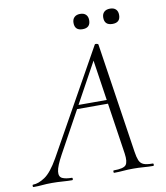

<svg xmlns="http://www.w3.org/2000/svg" viewBox="-125 -868 812 941"><g transform="rotate(-10 280.5 -398.0)"><path d="M-34 0Q-38 0 -38 -6Q-38 -12 -34 -12Q-8 -12 24.5 -33.5Q57 -55 94 -120L382 -635Q384 -639 391.5 -637.5Q399 -636 400 -633L483 -84Q487 -57 493.5 -41Q500 -25 515 -18.5Q530 -12 561 -12Q565 -12 565 -6Q565 0 561 0Q538 0 514 -2Q490 -4 462 -4Q434 -4 412.5 -2Q391 0 367 0Q364 0 364 -6Q364 -12 367 -12Q416 -12 428 -27Q440 -42 434 -84L361 -570L378 -587L129 -133Q100 -80 97 -54Q94 -28 111 -20Q128 -12 158 -12Q162 -12 162 -6Q162 0 157 0Q138 0 111 -2Q84 -4 58 -4Q29 -4 10.5 -2Q-8 0 -34 0ZM226 -339 241 -358H428L430 -339ZM486 -720Q446 -720 446 -758Q446 -776 456.5 -786Q467 -796 486 -796Q505 -796 515 -786Q525 -776 525 -758Q525 -720 486 -720ZM337 -720Q298 -720 298 -758Q298 -776 308.5 -786Q319 -796 337 -796Q356 -796 366 -786Q376 -776 376 -758Q376 -720 337 -720Z"/></g></svg>

Font: Cormorant Light Light
Style: Italic
Weight: 300
Italic angle: -10°
Version: Version 4.000